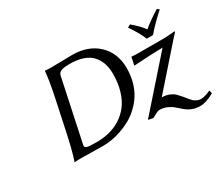

<svg xmlns="http://www.w3.org/2000/svg" viewBox="-131 -937 1508 1325"><g transform="rotate(-30 623.0 -274.0)"><path d="M391.1 -42Q443.8 -42 491 -54Q538.1 -65.9 580.8 -92.8Q623.5 -119.6 654.5 -159.7Q685.5 -199.7 703.9 -259.8Q722.2 -319.8 722.2 -394Q722.2 -439.9 710.4 -476.6Q698.7 -513.2 673.1 -542.2Q647.5 -571.3 602.8 -587.2Q558.1 -603 496.1 -603Q475.6 -603 461.4 -601.6Q447.3 -600.1 434.1 -596.2Q420.9 -592.3 413.1 -584Q405.3 -575.7 402.8 -563L300.8 -82Q297.9 -71.8 297.9 -64Q297.9 -50.8 315.9 -46.4Q334 -42 391.1 -42ZM377.9 -645Q410.2 -645 460.4 -646.5Q510.7 -647.9 543 -647.9Q669.4 -647.9 746.8 -574.7Q824.2 -501.5 824.2 -381.8Q824.2 -322.3 809.6 -270.5Q794.9 -218.8 770 -180.4Q745.1 -142.1 711.4 -110.6Q677.7 -79.1 640.4 -58.3Q603 -37.6 562.5 -23.4Q522 -9.3 484.9 -3.2Q447.8 2.9 413.1 2.9Q361.8 2.9 317.6 1.5Q273.4 0 241.2 0Q225.6 0 212.4 0.7Q199.2 1.5 193.4 2L188 2.9V0Q211.9 -68.4 240.2 -200.2L292 -444.8Q318.8 -569.8 325.2 -645L327.1 -647.9Q343.8 -645 377.9 -645ZM1044.9 -487.8Q1020 -548.8 971.2 -618.2L994.1 -630.9Q1024.4 -604.5 1043.9 -585Q1063.5 -565.4 1081.1 -541Q1127.9 -581.1 1208 -630.9L1224.1 -618.2Q1139.6 -541.5 1095.2 -487.8ZM1164.1 60.1Q1172.9 60.1 1181.6 58.6Q1190.4 57.1 1199.2 54.2Q1208 51.3 1213.6 49.3Q1219.2 47.4 1228.3 43.2Q1237.3 39.1 1240.2 38.1L1246.1 63Q1182.6 100.1 1131.8 100.1Q1097.2 100.1 1068.8 87.9Q1040.5 75.7 1020.5 58.3Q1000.5 41 980.7 23.7Q960.9 6.3 933.8 -5.9Q906.7 -18.1 874 -18.1Q866.2 -18.1 856 -13.7Q845.7 -9.3 831.5 -1.2Q817.4 6.8 811 9.8L775.9 2.9L773.9 -2Q786.6 -13.7 801.8 -32.2L1108.9 -379.9Q1057.6 -378.9 1000.2 -376.2Q942.9 -373.5 911.1 -371.1L878.9 -369.1L877.9 -372.1Q885.7 -403.3 890.1 -430.2L893.1 -433.1Q914.6 -430.2 948.2 -430.2H1151.9Q1164.6 -430.2 1183.8 -431.6Q1203.1 -433.1 1217.8 -434.6Q1232.4 -436 1233.9 -436Q1237.8 -436 1237.8 -432.1Q1237.8 -430.2 1233.6 -425.5Q1229.5 -420.9 1218.5 -409.4Q1207.5 -397.9 1199.2 -388.2L932.1 -85Q964.4 -85 990.5 -74.2Q1016.6 -63.5 1032.5 -47.4Q1048.3 -31.2 1064.2 -12.5Q1080.1 6.3 1092.5 22.5Q1105 38.6 1123.5 49.3Q1142.1 60.1 1164.1 60.1Z"/></g></svg>

Font: Linear Smooth
Style: Italic
Weight: 400
Designer: Philipp H. Poll, Flanker
Foundry: Philipp H. Poll, reworked by Flanker
Version: Version 1.061 | FøM Fix